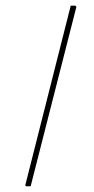

<svg xmlns="http://www.w3.org/2000/svg" viewBox="-20 -625 331 676"><path d="M87.9 30.8H71.8L68.8 27.8L229 -605H245.1L249 -601.1Z"/></svg>

Font: Datalegreya
Style: Gradient
Weight: 400
Designer: Figs Lab
Foundry: Figs Lab
Version: Version 1.002;PS 001.002;hotconv 1.0.70;makeotf.lib2.5.58329